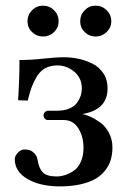

<svg xmlns="http://www.w3.org/2000/svg" viewBox="-20 -646 454 678"><path d="M180.2 -22.9Q194.3 -22.9 209.2 -27.6Q224.1 -32.2 239.7 -42.5Q255.4 -52.7 265.1 -74Q274.9 -95.2 274.9 -124Q274.9 -163.1 256.8 -192.6Q238.8 -222.2 204.1 -222.2H148.9Q142.6 -222.2 138.2 -227.1Q133.8 -231.9 133.8 -238.8Q133.8 -245.6 138.7 -250.2Q143.6 -254.9 148.9 -254.9H180.2Q206.5 -254.9 225.3 -262.9Q244.1 -271 252.9 -284.2Q261.7 -297.4 265.4 -309.1Q269 -320.8 269 -333Q269 -370.6 242.2 -392.8Q215.3 -415 183.1 -415Q158.7 -415 140.6 -405.5Q122.6 -396 110.8 -377Q99.1 -357.9 92 -338.9Q85 -319.8 78.1 -291L43.9 -292Q48.8 -366.7 48.8 -434.1Q90.8 -434.1 133.5 -439Q176.3 -443.8 206.1 -443.8Q231.9 -443.8 257.1 -438.5Q282.2 -433.1 306.2 -421.4Q330.1 -409.7 345 -387.2Q359.9 -364.7 359.9 -334Q359.9 -257.8 270 -243.2Q281.2 -241.7 297.6 -234.6Q314 -227.5 332.5 -214.6Q351.1 -201.7 364 -178.2Q377 -154.8 377 -126Q377 -103.5 371.8 -84.2Q366.7 -64.9 353.5 -46.9Q340.3 -28.8 319.8 -16.1Q299.3 -3.4 266.6 4.4Q233.9 12.2 191.9 12.2Q122.1 12.2 77.1 -13.9Q32.2 -40 32.2 -84Q32.2 -95.2 43 -106.7Q53.7 -118.2 66.9 -118.2Q74.7 -118.2 83 -116.2Q91.3 -114.3 100.8 -105.2Q110.4 -96.2 112.8 -81.1Q117.2 -51.8 131.1 -37.4Q145 -22.9 180.2 -22.9ZM263.2 -570.8Q263.2 -593.8 279.1 -609.9Q294.9 -626 317.9 -626Q340.3 -626 356.7 -609.9Q373 -593.8 373 -570.8Q373 -548.8 356.7 -533Q340.3 -517.1 317.9 -517.1Q294.9 -517.1 279.1 -532.7Q263.2 -548.3 263.2 -570.8ZM77.1 -570.8Q77.1 -593.8 93.3 -609.9Q109.4 -626 131.8 -626Q154.8 -626 170.9 -609.9Q187 -593.8 187 -570.8Q187 -548.3 170.9 -532.7Q154.8 -517.1 131.8 -517.1Q109.4 -517.1 93.3 -532.7Q77.1 -548.3 77.1 -570.8Z"/></svg>

Font: Linux Libertine G
Style: Bold
Weight: 700
Designer: Philipp H. Poll
Foundry: Philipp H. Poll
Version: Version 5.0.3